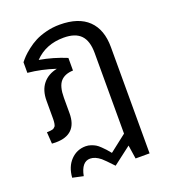

<svg xmlns="http://www.w3.org/2000/svg" viewBox="-145 -681 908 1020"><g transform="rotate(-20 309.0 -171.0)"><path d="M309.1 -574.2Q415.5 -574.2 470.2 -521.2Q524.9 -468.3 524.9 -369.1V231.9H445.8L434.1 154.8L333 231.9Q290 186 275.9 174.3Q245.6 149.9 217.8 149.9Q169.4 149.9 154.8 226.1L94.2 212.9Q98.6 151.9 133.3 116Q168 80.1 217.8 80.1Q233.4 80.1 248 85.2Q262.7 90.3 272.9 96.4Q283.2 102.5 296.6 115.5Q310.1 128.4 316.9 136.2Q323.7 144 337.9 161.1L433.1 86.9V-369.1Q433.1 -437.5 402.1 -469.7Q371.1 -502 305.2 -502Q204.1 -502 141.1 -436Q219.7 -422.4 293 -392.1V-320.8Q245.6 -319.3 221.9 -292.2Q198.2 -265.1 198.2 -201.2V-113.8Q198.2 6.8 76.2 6.8Q64.9 6.8 55.2 5.9L50.8 -60.1H57.1Q65.4 -60.1 72 -61.3Q78.6 -62.5 83.5 -63.5Q88.4 -64.5 92 -68.1Q95.7 -71.8 98.1 -73.7Q100.6 -75.7 102.1 -82Q103.5 -88.4 104.2 -91.1Q105 -93.8 105.5 -102.8Q106 -111.8 106 -115.2Q106 -118.7 106 -129.9V-217.8Q106 -276.9 135 -312.7Q164.1 -348.6 215.8 -358.9Q137.7 -384.8 61 -392.1V-452.1Q72.3 -466.3 84.5 -479Q96.7 -491.7 120.4 -510.3Q144 -528.8 169.7 -542Q195.3 -555.2 232.2 -564.7Q269 -574.2 309.1 -574.2Z"/></g></svg>

Font: FiraGO
Style: Regular
Weight: 400
Designer: bBox Type
Foundry: bBox Type GmbH
Version: Version 1.001;PS 001.001;hotconv 1.0.88;makeotf.lib2.5.64775